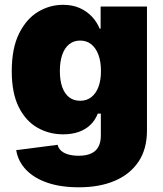

<svg xmlns="http://www.w3.org/2000/svg" viewBox="-20 -570 685 805"><path d="M310.5 215.3Q234.4 215.3 178.5 196Q122.6 176.8 89.1 141.6Q55.7 106.4 47.9 59.6L221.7 37.1Q224.6 51.3 236.1 61.8Q247.6 72.3 266.4 77.6Q285.2 83 309.6 83Q356.4 83 379.6 62Q402.8 41 402.8 -2.4V-93.8H390.1Q379.4 -66.4 359.4 -46.9Q339.4 -27.3 310.5 -17.1Q281.7 -6.8 245.1 -6.8Q186 -6.8 137 -34.7Q87.9 -62.5 58.6 -121.1Q29.3 -179.7 29.3 -271.5Q29.3 -368.2 60.1 -429.7Q90.8 -491.2 139.6 -520.5Q188.5 -549.8 244.1 -549.8Q283.7 -549.8 314 -536.4Q344.2 -522.9 365.5 -500.2Q386.7 -477.5 397.9 -449.7H401.9V-542.5H596.2V-22.5Q596.2 55.2 560.5 108.2Q524.9 161.1 460.9 188.2Q397 215.3 310.5 215.3ZM315.9 -147.5Q343.3 -147.5 362.5 -162.4Q381.8 -177.2 392.6 -205.1Q403.3 -232.9 403.3 -272Q403.3 -312 392.6 -340.6Q381.8 -369.1 362.5 -384.5Q343.3 -399.9 315.9 -399.9Q289.1 -399.9 270 -384.5Q251 -369.1 241 -340.6Q231 -312 231 -272Q231 -232.9 241 -204.8Q251 -176.8 270 -162.1Q289.1 -147.5 315.9 -147.5Z"/></svg>

Font: Inter 16pt Black
Style: Regular
Weight: 900
Version: Version 4.001;git-66647c0bb